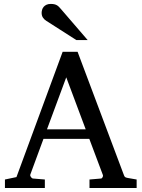

<svg xmlns="http://www.w3.org/2000/svg" viewBox="-20 -948 714 968"><path d="M314 -558.1 216.8 -295.9H412.1ZM431.2 0V-43L488.8 -47.9Q493.7 -47.9 497.1 -54.4Q500.5 -61 499 -64.9L430.2 -248H199.2L132.8 -67.9Q131.8 -64.9 132.8 -61.5Q133.8 -58.1 136.2 -54.9Q138.7 -51.8 141.6 -49.8Q144.5 -47.9 147 -47.9L206.1 -43V0H4.9V-43L63 -55.2L295.9 -687H371.1L603 -69.8Q606.4 -59.6 609.6 -56.2Q612.8 -52.7 624 -50.8L668.9 -43V0ZM364.7 -746.1 212.9 -843.3Q202.1 -850.1 196 -859.9Q189.9 -869.6 189.9 -883.3Q189.9 -891.1 192.4 -899.2Q194.8 -907.2 200.2 -913.6Q205.6 -919.9 214.4 -924.1Q223.1 -928.2 235.8 -928.2Q246.6 -928.2 253.9 -926.5Q261.2 -924.8 267.1 -921.4Q272.9 -918 277.8 -912.8Q282.7 -907.7 288.1 -901.4L421.9 -746.1Z"/></svg>

Font: Charis SIL Phon
Style: Regular
Weight: 400
Foundry: SIL International
Version: Version 5.000